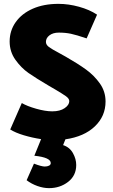

<svg xmlns="http://www.w3.org/2000/svg" viewBox="-20 -713 587 995"><path d="M319 9 307 39Q341 50 358 80.5Q375 111 375 142Q375 197 333 229.5Q291 262 234 262Q205 262 174 251Q143 240 118 221L156 135Q195 150 212 150Q225 150 234 145.5Q243 141 243 132Q243 103 158 94L193 8Q147 1 103.5 -12Q60 -25 33 -42L93 -179Q120 -163 167.5 -149.5Q215 -136 251 -136Q291 -136 315 -152.5Q339 -169 339 -189Q339 -202 321.5 -214.5Q304 -227 265 -250L234 -268Q166 -308 128 -334.5Q90 -361 60 -403Q30 -445 30 -498Q30 -554 61.5 -598.5Q93 -643 150 -668Q207 -693 283 -693Q335 -693 389.5 -678Q444 -663 483 -637L429 -514Q376 -532 347.5 -538Q319 -544 285 -544Q255 -544 236.5 -530Q218 -516 218 -496Q218 -481 233.5 -469.5Q249 -458 285 -439L321 -419Q384 -383 426 -352.5Q468 -322 497.5 -280.5Q527 -239 527 -187Q527 -111 471.5 -58Q416 -5 319 9Z"/></svg>

Font: Catamaran
Style: Regular
Weight: 900
Designer: Pria Ravichandran
Version: Version 1.001;PS 001.000;hotconv 1.0.70;makeotf.lib2.5.58329